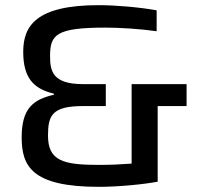

<svg xmlns="http://www.w3.org/2000/svg" viewBox="-20 -716 778 744"><path d="M363 8C441 8 539 -2 591 -12V-305H703V-390H490V-82C449 -79 407 -77 363 -77C224 -77 166 -93 166 -191C166 -269 182 -305 302 -305H390V-390H302C183 -390 174 -441 174 -499C174 -582 198 -609 389 -609C442 -609 525 -604 587 -595V-676C521 -688 428 -696 362 -696C119 -696 70 -615 70 -515C70 -415 109 -372 189 -353V-349C108 -330 64 -296 64 -184C64 -73 102 8 363 8Z"/></svg>

Font: Saira UNSAM Medium SC
Style: Regular
Weight: 500
Designer: Hector Gatti with collaboration of the Omnibus-Type team
Foundry: Omnibus-Type
Version: Version 1.072;PS 001.072;hotconv 1.0.88;makeotf.lib2.5.64775